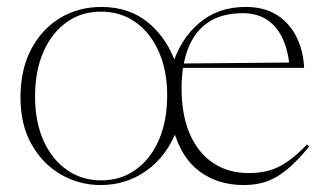

<svg xmlns="http://www.w3.org/2000/svg" viewBox="-20 -523 937 553"><path d="M271.5 -3.5Q327.5 -3.5 370.2 -33.8Q413 -64 437.2 -119Q461.5 -174 461.5 -248.5Q461.5 -320 437.2 -374.5Q413 -429 370.2 -459.2Q327.5 -489.5 270.5 -489.5Q215 -489.5 172.2 -459.2Q129.5 -429 105.2 -374Q81 -319 81 -244.5Q81 -172.5 105.2 -118.2Q129.5 -64 172.5 -33.8Q215.5 -3.5 271.5 -3.5ZM490 -150Q460 -72.5 401.5 -31.2Q343 10 270.5 10Q208 10 155.2 -20.5Q102.5 -51 70.8 -107.5Q39 -164 39 -242Q39 -323 69.8 -381.2Q100.5 -439.5 153.2 -471.2Q206 -503 272 -503Q353 -503 408.2 -456.8Q463.5 -410.5 488.5 -334H476Q499.5 -410.5 553.8 -456.8Q608 -503 688 -503Q741.5 -503 778 -479.5Q814.5 -456 834 -416.5Q853.5 -377 856 -327.5H494L493.5 -340L828.5 -343L814 -332.5Q809 -382.5 792 -416.2Q775 -450 746.8 -467.5Q718.5 -485 679.5 -485Q618.5 -485 579.5 -458.5Q540.5 -432 521.8 -383.5Q503 -335 503 -268.5Q503 -191.5 526.8 -137Q550.5 -82.5 594 -53.5Q637.5 -24.5 696.5 -24.5Q728 -24.5 754.5 -31.8Q781 -39 807.2 -57Q833.5 -75 864.5 -107L870.5 -101Q836.5 -59.5 807.2 -35.2Q778 -11 748.5 -0.5Q719 10 682.5 10Q607.5 10 554.5 -29.5Q501.5 -69 479.5 -150Z"/></svg>

Font: Newsreader 60pt ExtraLight
Style: Regular
Weight: 250
Designer: Hugues Gentile
Foundry: Production Type
Version: Version 1.003